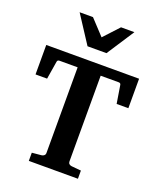

<svg xmlns="http://www.w3.org/2000/svg" viewBox="-164 -1019 936 1121"><g transform="rotate(20 304.0 -458.5)"><path d="M592.8 -487.8H520L502 -599.1Q500.5 -610.8 487.8 -610.8H376V-78.1Q376 -68.4 382.1 -62.7Q388.2 -57.1 397.9 -56.2L457 -50.8V0H151.9V-50.8L210 -56.2Q219.7 -57.1 226.3 -63Q232.9 -68.8 232.9 -78.1V-610.8H121.1Q107.4 -610.8 106 -599.1L87.9 -487.8H16.1V-670.9H592.8ZM474.1 -917 362.8 -746.1H245.1L133.8 -917H216.8L304.2 -823.2L391.1 -917Z"/></g></svg>

Font: Veleka
Style: Bold
Weight: 700
Designer: Stefan Peev, Context Ltd, 2016; SIL International, 1997-2014.
Foundry: Stefan Peev, Context Ltd, 2016
Version: Version 1.000